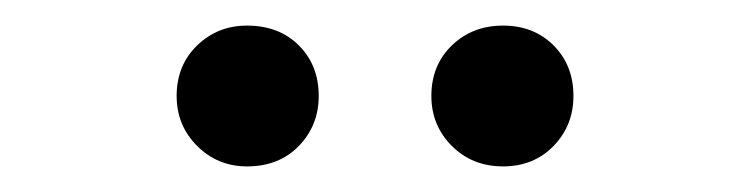

<svg xmlns="http://www.w3.org/2000/svg" viewBox="-20 -713 586 150"><path d="M173 -583Q150 -583 134 -599Q118 -615 118 -638Q118 -662 134 -677.5Q150 -693 173 -693Q198 -693 213.5 -677.5Q229 -662 229 -638Q229 -615 213.5 -599Q198 -583 173 -583ZM373 -583Q349 -583 333 -599Q317 -615 317 -638Q317 -662 333 -677.5Q349 -693 373 -693Q397 -693 412.5 -677.5Q428 -662 428 -638Q428 -615 412.5 -599Q397 -583 373 -583Z"/></svg>

Font: Source Sans 3 Medium
Style: Regular
Weight: 500
Designer: Paul D. Hunt
Foundry: Adobe
Version: Version 3.052;hotconv 1.1.0;makeotfexe 2.6.0